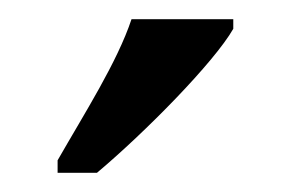

<svg xmlns="http://www.w3.org/2000/svg" viewBox="-20 -786 303 200"><path d="M40 -619V-606H81C131 -648 203 -721 223 -756V-766H117C102 -721 68 -668 40 -619Z"/></svg>

Font: Noto Serif Devanagari ExtraCondensed Medium
Style: Regular
Weight: 500
Width: 2
Designer: Universal Thirst, Indian Type Foundry and the Monotype Design Team
Foundry: Monotype Imaging Inc.
Version: Version 2.004